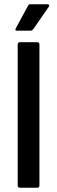

<svg xmlns="http://www.w3.org/2000/svg" viewBox="-20 -881 269 901"><path d="M74 0Q63 0 63 -11V-672Q63 -683 74 -683H155Q165 -683 165 -672V-11Q165 0 155 0ZM60 -737Q48 -737 54 -748L111 -853Q115 -861 122 -861H203Q209 -861 210.5 -857Q212 -853 208 -848L136 -744Q131 -737 122 -737Z"/></svg>

Font: Sofia Sans Extra Cond
Style: Bold
Weight: 700
Width: 1
Designer: Botio Nikoltchev, Ani Petrova
Foundry: lettersoup
Version: Version 4.100; ttfautohint (v1.8.3)